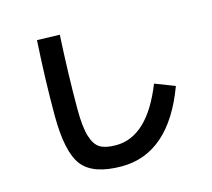

<svg xmlns="http://www.w3.org/2000/svg" viewBox="-115 -917 1231 1113"><g transform="rotate(-15 500.0 -360.0)"><path d="M197 -777 333 -773Q320 -539 320 -330Q320 -222 337.5 -165.5Q355 -109 388 -89.5Q421 -70 483 -70Q673 -70 787 -358L906 -312Q769 57 483 57Q313 57 248 -25.5Q183 -108 183 -330Q183 -544 197 -777Z"/></g></svg>

Font: M PLUS 1p
Style: Bold
Weight: 700
Version: Version 1.062